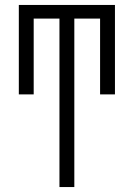

<svg xmlns="http://www.w3.org/2000/svg" viewBox="-20 -755 540 775"><path d="M220 0V-680H116V-374H56V-735H444V-374H384V-680H280V0Z"/></svg>

Font: Iosevka SS04 Light
Style: Regular
Weight: 300
Monospace: yes
Designer: Belleve Invis
Foundry: Belleve Invis
Version: Version 19.0.0; ttfautohint (v1.8.4)